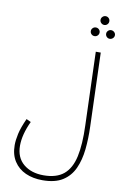

<svg xmlns="http://www.w3.org/2000/svg" viewBox="-122 -1036 862 1333"><g transform="rotate(10 308.5 -369.0)"><path d="M44 23Q44 -12 54 -57.5Q64 -103 94 -169L126 -154Q81 -58 81 20Q81 104 135.5 149.5Q190 195 277 195Q368 195 419 152.5Q470 110 489 23.5Q508 -63 503 -196L486 -713H521L538 -194Q541 -110 533 -33.5Q525 43 498 102.5Q471 162 417.5 196Q364 230 276 230Q208 230 156 206.5Q104 183 74 136.5Q44 90 44 23ZM511 -906Q499 -906 489.5 -915Q480 -924 480 -937Q480 -950 489.5 -959Q499 -968 511 -968Q524 -968 533 -959Q542 -950 542 -937Q542 -924 533 -915Q524 -906 511 -906ZM458 -818Q445 -818 436 -827Q427 -836 427 -849Q427 -861 436 -870Q445 -879 458 -879Q471 -879 480 -870Q489 -861 489 -849Q489 -836 480 -827Q471 -818 458 -818ZM565 -818Q553 -818 544 -827Q535 -836 535 -849Q535 -861 544 -870Q553 -879 565 -879Q578 -879 587.5 -870Q597 -861 597 -849Q597 -836 587.5 -827Q578 -818 565 -818Z"/></g></svg>

Font: Noto Sans Arabic SemCond ExtLt
Style: Regular
Weight: 200
Width: 4
Designer: Monotype Design Team, Nadine Chahine, Nizar Qandah and Khaled Hosny
Foundry: Monotype Imaging Inc.
Version: Version 2.012; ttfautohint (v1.8.4.7-5d5b)